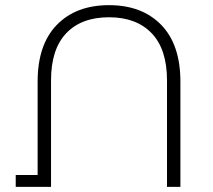

<svg xmlns="http://www.w3.org/2000/svg" viewBox="-20 -725 825 745"><path d="M680 -408V0H628V-413Q628 -534 568.5 -596Q509 -658 403 -658Q296 -658 237 -596Q178 -534 178 -413V0H41V-46H126V-408Q126 -552 200.5 -628.5Q275 -705 403 -705Q531 -705 605.5 -628.5Q680 -552 680 -408Z"/></svg>

Font: Montserrat Alternates Light
Style: Regular
Weight: 300
Designer: Julieta Ulanovsky
Foundry: Julieta Ulanovsky
Version: Version 7.200